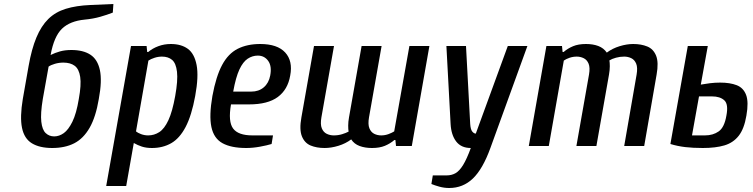

<svg xmlns="http://www.w3.org/2000/svg" viewBox="-20 -730 3764 960"><path d="M241 10Q178 10 139.5 -13.5Q101 -37 90 -91Q79 -145 94 -235L123 -400Q138 -485 162 -542.5Q186 -600 221.5 -635Q257 -670 309 -686Q361 -702 432 -705L547 -710L544 -667Q516 -656 481 -646Q446 -636 404 -632Q330 -625 290 -586.5Q250 -548 233 -455Q255 -466 280 -473Q305 -480 337 -480Q396 -480 432 -456.5Q468 -433 479.5 -379.5Q491 -326 474 -235Q459 -145 428 -91Q397 -37 351 -13.5Q305 10 241 10ZM251 -48Q276 -48 299 -64.5Q322 -81 342 -121.5Q362 -162 374 -235Q387 -306 381 -345.5Q375 -385 353.5 -401Q332 -417 297 -417Q275 -417 254.5 -411Q234 -405 223 -397L194 -235Q182 -162 186.5 -121.5Q191 -81 208.5 -64.5Q226 -48 251 -48Z M511 200 635 -500H713L716 -470H721Q742 -488 771.5 -499Q801 -510 834 -510Q886 -510 919 -486Q952 -462 963 -405Q974 -348 956 -250Q938 -152 908 -95Q878 -38 836 -14Q794 10 740 10Q711 10 689.5 3Q668 -4 649 -15L611 200ZM721 -53Q751 -53 776.5 -69.5Q802 -86 822 -129Q842 -172 856 -250Q870 -328 865 -371Q860 -414 840.5 -430.5Q821 -447 790 -447Q771 -447 752.5 -441Q734 -435 722 -427L660 -73Q668 -66 685 -59.5Q702 -53 721 -53Z M1211 10Q1136 10 1092.5 -14Q1049 -38 1037 -95Q1025 -152 1042 -250Q1060 -348 1090.5 -405Q1121 -462 1168.5 -486Q1216 -510 1281 -510Q1367 -510 1406 -467.5Q1445 -425 1431 -352Q1419 -282 1369 -245Q1319 -208 1225 -208H1135Q1120 -122 1145.5 -87.5Q1171 -53 1242 -53H1345L1338 -10Q1315 -3 1279.5 3.5Q1244 10 1211 10ZM1146 -272H1236Q1274 -272 1299 -293.5Q1324 -315 1331 -352Q1340 -399 1321 -425.5Q1302 -452 1269 -452Q1242 -452 1218.5 -436.5Q1195 -421 1177 -382.5Q1159 -344 1146 -272Z M1603 10Q1563 10 1533 -2.5Q1503 -15 1489.5 -48.5Q1476 -82 1487 -143L1550 -500H1650L1587 -143Q1581 -108 1589 -88.5Q1597 -69 1613.5 -61Q1630 -53 1649 -53Q1671 -53 1690.5 -59Q1710 -65 1723 -72Q1721 -83 1721 -102Q1721 -121 1725 -143L1788 -500H1888L1825 -143Q1819 -108 1827 -88.5Q1835 -69 1851 -61Q1867 -53 1886 -53Q1905 -53 1922.5 -59.5Q1940 -66 1951 -73L2027 -500H2127L2039 0H1960L1957 -30H1952Q1931 -12 1904.5 -1Q1878 10 1840 10Q1805 10 1778 0Q1751 -10 1736 -33Q1708 -12 1672 -1Q1636 10 1603 10Z M2226 210Q2201 210 2177.5 203.5Q2154 197 2137 190L2144 147H2213Q2238 147 2257.5 136Q2277 125 2295.5 95Q2314 65 2334 10Q2286 10 2261 -22.5Q2236 -55 2233 -110L2212 -500H2310L2331 -110Q2333 -82 2341.5 -72Q2350 -62 2359 -62L2519 -500H2617L2432 10Q2394 115 2344.5 162.5Q2295 210 2226 210Z M2624 0 2712 -500H2790L2793 -470H2798Q2819 -488 2845.5 -499Q2872 -510 2910 -510Q2945 -510 2971.5 -500Q2998 -490 3014 -467Q3042 -488 3078 -499Q3114 -510 3146 -510Q3186 -510 3216.5 -497.5Q3247 -485 3260.5 -451.5Q3274 -418 3263 -357L3201 0H3101L3163 -357Q3169 -392 3161 -411.5Q3153 -431 3136.5 -439Q3120 -447 3101 -447Q3080 -447 3060 -441.5Q3040 -436 3027 -428Q3029 -417 3029 -398.5Q3029 -380 3025 -357L2962 0H2862L2925 -357Q2931 -392 2923 -411.5Q2915 -431 2898.5 -439Q2882 -447 2864 -447Q2845 -447 2827.5 -441Q2810 -435 2799 -427L2724 0Z M3494 10Q3445 10 3406.5 5.5Q3368 1 3332 -10L3419 -500H3519L3484 -307Q3506 -311 3530.5 -314Q3555 -317 3581 -317Q3630 -317 3663.5 -304Q3697 -291 3710.5 -255.5Q3724 -220 3712 -152Q3701 -86 3673.5 -51Q3646 -16 3602 -3Q3558 10 3494 10ZM3440 -53H3505Q3545 -53 3573.5 -73Q3602 -93 3612 -152Q3623 -209 3601.5 -228.5Q3580 -248 3540 -248H3475Z"/></svg>

Font: Cuprum Medium
Style: Italic
Weight: 500
Italic angle: -10°
Version: Version 3.000